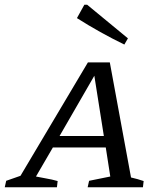

<svg xmlns="http://www.w3.org/2000/svg" viewBox="-57 -786 679 806"><path d="M493 -41Q507 -38 520.5 -34Q534 -30 546 -26L543 0H311L317 -27L406 -45L387 -167H165L94 -45Q117 -40 138.5 -36.5Q160 -33 185 -26L182 0H-37L-31 -27L29 -48L312 -524H404ZM193 -215H379L339 -468ZM465 -599Q362 -649 266 -710L297 -766H309L480 -625Z"/></svg>

Font: Piazzolla SC
Style: Italic
Weight: 400
Italic angle: -11.3°
Designer: Juan Pablo del Peral
Foundry: Huerta Tipografica
Version: Version 1.330